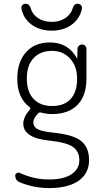

<svg xmlns="http://www.w3.org/2000/svg" viewBox="-20 -752 540 1003"><path d="M359.4 -708Q366.2 -732.4 385.7 -732.4Q395.5 -732.4 402.3 -725.6Q409.2 -718.8 408.2 -709Q399.4 -657.2 356.4 -624.5Q313.5 -591.8 250 -591.8Q186.5 -591.8 143.6 -624.5Q100.6 -657.2 91.8 -709Q90.8 -718.8 97.2 -725.6Q103.5 -732.4 114.3 -732.4Q133.8 -732.4 140.6 -708Q149.4 -676.8 179.2 -657.2Q209 -637.7 250 -637.7Q291 -637.7 320.8 -657.2Q350.6 -676.8 359.4 -708ZM120.1 -341.8Q120.1 -272.5 155.3 -235.4Q190.4 -198.2 252 -198.2Q315.4 -198.2 349.1 -234.9Q382.8 -271.5 382.8 -340.8Q382.8 -406.2 345.7 -446.3Q308.6 -486.3 252 -486.3Q190.4 -486.3 155.3 -448.2Q120.1 -410.2 120.1 -341.8ZM83 200.2Q59.6 190.4 59.6 165Q59.6 157.2 67.9 152.3Q76.2 147.5 83 151.4Q161.1 186.5 237.3 185.5Q312.5 185.5 353.5 158.2Q394.5 130.9 394.5 85Q394.5 40 361.8 16.1Q329.1 -7.8 237.3 -17.6Q102.5 -31.2 101.6 -105.5Q101.6 -140.6 135.7 -179.7Q141.6 -185.5 135.7 -191.4Q69.3 -241.2 70.3 -341.8Q70.3 -428.7 116.2 -479.5Q162.1 -530.3 240.2 -530.3Q336.9 -530.3 381.8 -447.3Q381.8 -446.3 382.8 -446.3Q383.8 -446.3 383.8 -447.3L384.8 -496.1Q384.8 -505.9 392.1 -512.7Q399.4 -519.5 409.2 -519.5Q418.9 -519.5 425.3 -512.7Q431.6 -505.9 431.6 -496.1V-340.8Q431.6 -252 384.8 -204.1Q337.9 -156.2 252 -156.2Q222.7 -156.2 194.3 -164.1Q186.5 -166 180.7 -161.1Q153.3 -133.8 154.3 -112.3Q154.3 -90.8 174.3 -78.6Q194.3 -66.4 252.9 -59.6Q359.4 -49.8 402.3 -16.6Q445.3 16.6 445.3 85Q445.3 153.3 391.1 191.9Q336.9 230.5 237.3 230.5Q157.2 230.5 83 200.2Z"/></svg>

Font: Rounded-X Mgen+ 2m light
Style: Regular
Weight: 200
Designer: [Source Han Sans]
Ryoko NISHIZUKA  (kana & ideographs); Paul D. Hunt (Latin, Greek & Cyrillic); Wenlong ZHANG  (bopomofo
Version: Version 1.059.20150602